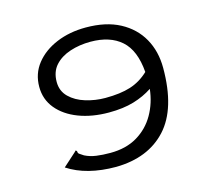

<svg xmlns="http://www.w3.org/2000/svg" viewBox="-94 -738 938 858"><g transform="rotate(-15 375.0 -308.5)"><path d="M342 10Q206 10 119 -47L179 -101L186 -108L191 -103Q191 -94 196.5 -90Q202 -86 216 -77Q240 -65 268.5 -61Q297 -57 333 -57Q406 -57 458 -88Q510 -119 540 -171.5Q570 -224 577 -288Q538 -262 489 -247.5Q440 -233 374 -233Q296 -233 234.5 -256.5Q173 -280 137.5 -323Q102 -366 102 -424Q102 -485 138 -530.5Q174 -576 235 -601.5Q296 -627 371 -627Q464 -627 528 -593Q592 -559 625.5 -499.5Q659 -440 659 -363Q659 -175 575 -83.5Q491 8 342 10ZM183 -425Q183 -383 211.5 -355Q240 -327 284.5 -313.5Q329 -300 375 -300Q445 -300 492 -315Q539 -330 577 -366Q569 -468 517 -514Q465 -560 375 -560Q324 -560 280 -545.5Q236 -531 209.5 -501.5Q183 -472 183 -425Z"/></g></svg>

Font: Inconsolata ExtraExpanded
Style: Regular
Weight: 400
Width: 8
Monospace: yes
Designer: Raph Levien, Cyreal, Brenton Simpson
Foundry: Raph Levien, Cyreal, Google
Version: Version 3.000; ttfautohint (v1.8.2.53-6de2)